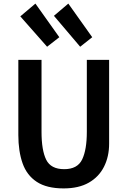

<svg xmlns="http://www.w3.org/2000/svg" viewBox="-20 -1029 708 1068"><path d="M177 -1009 93 -938 242 -769 310 -822ZM426 -769 493 -822 360 -1009 280 -941ZM587 -230V-696H463V-296Q463 -196 437 -142Q411 -88 337 -88Q263 -88 237 -140.5Q211 -193 211 -296V-696H82V-278Q82 -188 105.5 -121Q129 -54 184.5 -17.5Q240 19 334 19Q418 19 474 -13Q530 -45 558.5 -101.5Q587 -158 587 -230Z"/></svg>

Font: Repo DemiBold
Style: Regular
Weight: 600
Designer: Stefan Peev
Foundry: Context Ltd
Version: Version 1.502